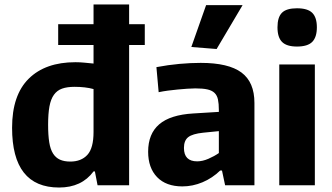

<svg xmlns="http://www.w3.org/2000/svg" viewBox="-20 -828 1485 858"><path d="M240 -720H398V-808H557V-720H627V-627H557V0H416L404 -62H398Q345 10 244 10Q34 10 34 -257Q34 -403 108.5 -476.5Q183 -550 317 -550Q337 -550 357 -548Q377 -546 398 -544V-627H240ZM294 -106Q343 -106 370.5 -136Q398 -166 398 -238V-430Q380 -435 358.5 -437.5Q337 -440 313 -440Q280 -440 257.5 -432Q235 -424 221 -404.5Q207 -385 201 -352.5Q195 -320 195 -271Q195 -224 200 -192.5Q205 -161 217 -142Q229 -123 248 -114.5Q267 -106 294 -106Z M795 5Q722 5 682 -36.5Q642 -78 642 -150Q642 -230 691.5 -272.5Q741 -315 844 -321L958 -328V-337Q958 -365 954 -383.5Q950 -402 938.5 -413Q927 -424 906.5 -428.5Q886 -433 853 -433Q837 -433 816.5 -431.5Q796 -430 774 -428Q752 -426 730 -423Q708 -420 689 -416L679 -528Q732 -538 782 -542.5Q832 -547 877 -547Q1001 -547 1059 -504Q1117 -461 1117 -368V0H986L972 -66H964Q929 -32 885 -13.5Q841 5 795 5ZM861 -107Q885 -107 911.5 -118.5Q938 -130 958 -144V-242L888 -235Q840 -230 821 -215Q802 -200 802 -167Q802 -107 861 -107ZM835 -618 901 -805H1064L948 -609Z M1307 -620Q1261 -620 1240.5 -640.5Q1220 -661 1220 -706Q1220 -751 1240 -771Q1260 -791 1307 -791Q1355 -791 1375.5 -770.5Q1396 -750 1396 -706Q1396 -662 1375.5 -641Q1355 -620 1307 -620ZM1228 -540H1387V0H1228Z"/></svg>

Font: Encode Sans Narrow
Style: Bold
Weight: 700
Designer: Pablo Impallari, Andres Torresi
Foundry: Pablo Impallari, Andres Torresi
Version: Version 1.000; ttfautohint (v1.00) -l 8 -r 50 -G 200 -x 14 -